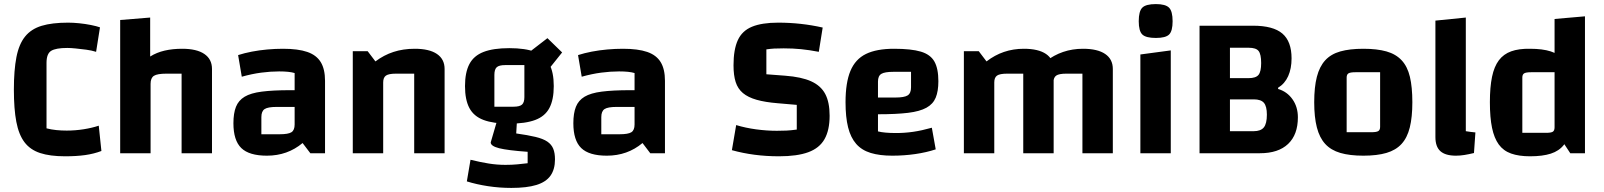

<svg xmlns="http://www.w3.org/2000/svg" viewBox="-20 -751 7859 941"><path d="M477 -11Q440 3 397.5 9Q355 15 299 15Q225 15 176.5 -1Q128 -17 100 -54Q72 -91 60 -154Q48 -217 48 -312Q48 -407 60.5 -471Q73 -535 103 -572Q133 -609 184 -624.5Q235 -640 314 -640Q339 -640 368.5 -637Q398 -634 425.5 -628.5Q453 -623 470 -617L451 -497Q429 -504 402.5 -507.5Q376 -511 351 -513.5Q326 -516 310 -516Q254 -516 231 -502Q208 -488 208 -443V-122Q231 -116 256 -113.5Q281 -111 307 -111Q349 -111 390 -117.5Q431 -124 464 -135Z M569 0V-653L716 -665V-474Q748 -494 787 -503Q826 -512 873 -512Q944 -512 981.5 -486.5Q1019 -461 1019 -413V0H870V-390H796Q751 -390 734.5 -379.5Q718 -369 718 -340V0Z M1288 12Q1201 12 1162.5 -25.5Q1124 -63 1124 -147Q1124 -196 1136.5 -227.5Q1149 -259 1179 -277Q1209 -295 1263.5 -302Q1318 -309 1402 -309H1454V-227H1336Q1293 -227 1277 -216.5Q1261 -206 1261 -177V-93H1350Q1393 -93 1408.5 -103Q1424 -113 1424 -141V-393Q1398 -401 1348 -401Q1306 -401 1260.5 -395Q1215 -389 1165 -375L1147 -481Q1178 -491 1214.5 -498Q1251 -505 1290 -508.5Q1329 -512 1367 -512Q1441 -512 1486 -496.5Q1531 -481 1552 -446.5Q1573 -412 1573 -355V0H1501L1463 -50Q1389 12 1288 12Z M1709 0V-500H1782L1820 -450Q1861 -481 1908.5 -496.5Q1956 -512 2013 -512Q2084 -512 2121.5 -486.5Q2159 -461 2159 -413V0H2010V-390H1921Q1885 -390 1871.5 -380.5Q1858 -371 1858 -347V0Z M2476 -145Q2398 -145 2350 -163Q2302 -181 2280.5 -221.5Q2259 -262 2259 -329Q2259 -396 2280.5 -437Q2302 -478 2350 -496.5Q2398 -515 2476 -515Q2555 -515 2602.5 -496.5Q2650 -478 2672 -437.5Q2694 -397 2694 -329Q2694 -262 2672.5 -221.5Q2651 -181 2603 -163Q2555 -145 2476 -145ZM2403 -228H2496Q2527 -228 2538.5 -238.5Q2550 -249 2550 -275V-432H2456Q2426 -432 2414.5 -421.5Q2403 -411 2403 -384ZM2700 30Q2700 79 2678 110Q2656 141 2609 155.5Q2562 170 2486 170Q2428 170 2372 161.5Q2316 153 2268 138L2286 32Q2335 44 2375.5 50.5Q2416 57 2457 57Q2489 57 2515 54.5Q2541 52 2566 49V-7Q2468 -14 2426.5 -24.5Q2385 -35 2385 -53L2418 -166L2514 -165L2510 -97Q2567 -89 2604.5 -80Q2642 -71 2662.5 -57Q2683 -43 2691.5 -22Q2700 -1 2700 30ZM2651 -389 2571 -493 2663 -564 2735 -494Z M2954 12Q2867 12 2828.5 -25.5Q2790 -63 2790 -147Q2790 -196 2802.5 -227.5Q2815 -259 2845 -277Q2875 -295 2929.5 -302Q2984 -309 3068 -309H3120V-227H3002Q2959 -227 2943 -216.5Q2927 -206 2927 -177V-93H3016Q3059 -93 3074.5 -103Q3090 -113 3090 -141V-393Q3064 -401 3014 -401Q2972 -401 2926.5 -395Q2881 -389 2831 -375L2813 -481Q2844 -491 2880.5 -498Q2917 -505 2956 -508.5Q2995 -512 3033 -512Q3107 -512 3152 -496.5Q3197 -481 3218 -446.5Q3239 -412 3239 -355V0H3167L3129 -50Q3055 12 2954 12Z M3588 -138Q3634 -124 3686 -117Q3738 -110 3787 -110Q3813 -110 3834.5 -111Q3856 -112 3885 -116V-237L3792 -245Q3730 -250 3688 -262Q3646 -274 3621 -295Q3596 -316 3585.5 -349Q3575 -382 3575 -431Q3575 -508 3596 -554Q3617 -600 3665.5 -620Q3714 -640 3794 -640Q3906 -640 4012 -616L3993 -497Q3946 -506 3906 -510Q3866 -514 3821 -514Q3791 -514 3774 -513Q3757 -512 3736 -509V-387L3828 -380Q3908 -374 3955.5 -352.5Q4003 -331 4024.5 -290.5Q4046 -250 4046 -184Q4046 -113 4021 -69Q3996 -25 3941.5 -5Q3887 15 3798 15Q3736 15 3678.5 7.5Q3621 0 3567 -15Z M4353 12Q4291 12 4247 -1.5Q4203 -15 4176 -46Q4149 -77 4136.5 -127Q4124 -177 4124 -250Q4124 -346 4148 -403.5Q4172 -461 4224 -486.5Q4276 -512 4362 -512Q4446 -512 4493 -498Q4540 -484 4559.5 -449.5Q4579 -415 4579 -353Q4579 -304 4566 -272.5Q4553 -241 4520.5 -223Q4488 -205 4430.5 -198Q4373 -191 4283 -191H4253V-273H4368Q4412 -273 4428.5 -283.5Q4445 -294 4445 -323V-399H4359Q4316 -399 4299.5 -389Q4283 -379 4283 -351V-107Q4314 -99 4372 -99Q4414 -99 4455.5 -105Q4497 -111 4547 -125L4566 -19Q4521 -4 4466 4Q4411 12 4353 12Z M4704 0V-500H4777L4815 -450Q4855 -481 4900.5 -496.5Q4946 -512 4998 -512Q5069 -512 5106.5 -486.5Q5144 -461 5144 -413V0H4995V-390H4916Q4880 -390 4866.5 -380.5Q4853 -371 4853 -347V0ZM4995 0V-500L5105 -450Q5145 -481 5190.5 -496.5Q5236 -512 5288 -512Q5359 -512 5396.5 -486.5Q5434 -461 5434 -413V0H5285V-390H5206Q5170 -390 5156.5 -380.5Q5143 -371 5143 -347V0Z M5569 -484 5718 -504V0H5569ZM5645 -565Q5596 -565 5578.5 -582Q5561 -599 5561 -647Q5561 -696 5578.5 -713.5Q5596 -731 5645 -731Q5692 -731 5709.5 -713.5Q5727 -696 5727 -647Q5727 -599 5710 -582Q5693 -565 5645 -565Z M5859 -625H6121Q6220 -625 6265 -586.5Q6310 -548 6310 -465Q6310 -415 6293.5 -378Q6277 -341 6244 -321V-315Q6288 -302 6314.5 -264.5Q6341 -227 6341 -176Q6341 -91 6293 -45.5Q6245 0 6155 0H5859ZM6008 -45 5946 -108H6124Q6159 -108 6174 -126.5Q6189 -145 6189 -189Q6189 -230 6174.5 -247Q6160 -264 6125 -264H5992V-368H6099Q6135 -368 6148 -384Q6161 -400 6161 -442Q6161 -485 6148.5 -501Q6136 -517 6100 -517H5946L6008 -580Z M6662 12Q6595 12 6549 -1.5Q6503 -15 6475 -45.5Q6447 -76 6434 -126.5Q6421 -177 6421 -250Q6421 -324 6434 -374.5Q6447 -425 6475 -455.5Q6503 -486 6549 -499Q6595 -512 6662 -512Q6729 -512 6775 -499Q6821 -486 6849.5 -455.5Q6878 -425 6890 -374.5Q6902 -324 6902 -250Q6902 -177 6889.5 -126.5Q6877 -76 6849 -45.5Q6821 -15 6775 -1.5Q6729 12 6662 12ZM6580 -103H6701Q6726 -103 6735 -108.5Q6744 -114 6744 -129V-397H6623Q6598 -397 6589 -391.5Q6580 -386 6580 -371Z M7164 -108Q7176 -106 7188 -104.5Q7200 -103 7211 -102L7204 -1Q7179 5 7157.5 8.5Q7136 12 7116 12Q7064 12 7039.5 -10Q7015 -32 7015 -79V-650L7164 -665Z M7479 -512Q7540 -512 7580.5 -499Q7621 -486 7644.5 -456Q7668 -426 7678.5 -375.5Q7689 -325 7689 -250Q7689 -174 7678.5 -122.5Q7668 -71 7644.5 -41Q7621 -11 7580.5 2Q7540 15 7479 15Q7424 15 7386 1.5Q7348 -12 7325.5 -43Q7303 -74 7292.5 -124.5Q7282 -175 7282 -250Q7282 -324 7292.5 -374.5Q7303 -425 7326 -455.5Q7349 -486 7386.5 -499.5Q7424 -513 7479 -512ZM7599 -397H7484Q7459 -397 7450 -391.5Q7441 -386 7441 -371V-100H7557Q7582 -100 7590.5 -105.5Q7599 -111 7599 -127ZM7748 -671V0H7676L7599 -117V-658Z"/></svg>

Font: Changa SemiBold
Style: Regular
Weight: 600
Designer: Eduardo Rodriguez Tunni
Foundry: Eduardo Rodriguez Tunni
Version: Version 3.002; ttfautohint (v1.8.2)